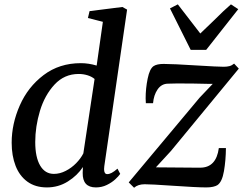

<svg xmlns="http://www.w3.org/2000/svg" viewBox="-20 -849 1114 880"><path d="M458 -87Q457 -77 457 -74Q457 -51 471.5 -51Q481 -51 492 -56.8Q503 -62.5 518.5 -76L531 -52Q523.5 -41 508 -26.8Q492.5 -12.5 469.5 -1.2Q446.5 10 419.5 10Q358 10 359 -56.5L360 -83.5Q334.5 -44.5 291 -17.2Q247.5 10 195 10Q142 10 105.8 -16.2Q69.5 -42.5 51.5 -88.8Q33.5 -135 33.5 -195Q33.5 -281.5 70.8 -366Q108 -450.5 180 -505Q252 -559.5 350.5 -559.5Q386 -559.5 423 -548.5L451.5 -749L383 -766.5L390.5 -798L541 -817L562.5 -805ZM413.5 -487Q400.5 -498 381.2 -504Q362 -510 340.5 -510Q275 -510 230 -461.5Q185 -413 163.2 -341Q141.5 -269 141.5 -198Q141.5 -128.5 164 -90.2Q186.5 -52 227 -52Q254.5 -52 281.2 -65.8Q308 -79.5 329 -101Q350 -122.5 362 -146ZM955 -464.5H941.5Q869.5 -466.5 793.5 -466.5Q763.5 -466.5 749.5 -465.5Q720 -465 702.2 -439Q684.5 -413 681.5 -376H648.5Q647.5 -389 647.5 -398Q647.5 -443.5 656.8 -488.8Q666 -534 684 -546Q699 -556 730 -556Q771.5 -556 881.5 -549Q979.5 -543 1005 -543Q1020.5 -543 1031.8 -546Q1043 -549 1053 -557.5L1074.5 -534.5L763.5 -157L694.5 -82Q834 -80.5 880 -80.5H897.5Q971 -80.5 983 -170.5H1015.5Q1015 -114.5 1006.5 -64.8Q998 -15 976.5 -0.5Q969.5 4 956.5 7Q943.5 10 925.5 10Q881.5 10 766.5 2Q673.5 -4.5 643 -4.5Q612.5 -4.5 594.5 11.5L570 -13L895 -401.5ZM795 -829 802 -820Q879 -721 898 -695.5Q912.5 -708.5 959 -754Q1009 -804 1038.5 -829L1072 -807L925 -620.5H854L759 -810.5Z"/></svg>

Font: Merriweather Text
Style: Italic
Weight: 400
Italic angle: -7.8°
Designer: Eben Sorkin
Foundry: Eben Sorkin
Version: Version 2.100